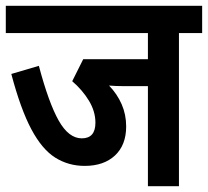

<svg xmlns="http://www.w3.org/2000/svg" viewBox="-20 -642 717 662"><path d="M597 -528V0H490V-345H407Q393 -345 380 -345.5Q367 -346 356 -347Q384 -318 399.5 -282.5Q415 -247 415 -206Q415 -142 376.5 -106Q338 -70 272 -70Q216 -70 170.5 -98.5Q125 -127 88 -196.5Q51 -266 19 -387L114 -415Q148 -287 182.5 -226Q217 -165 262 -165Q309 -165 309 -219Q309 -258 286.5 -295Q264 -332 229 -362L267 -438H490V-528H0V-622H677V-528Z"/></svg>

Font: Noto Sans Devanagari Condensed SemiBold
Style: Regular
Weight: 600
Width: 3
Designer: Jelle Bosma - Monotype Design Team
Foundry: Monotype Imaging Inc.
Version: Version 2.004; ttfautohint (v1.8.4.7-5d5b)